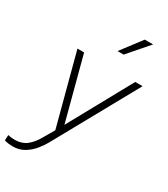

<svg xmlns="http://www.w3.org/2000/svg" viewBox="-281 -896 1068 1223"><g transform="rotate(30 252.5 -285.0)"><path d="M19 220Q6 220 -10.5 218Q-27 216 -41 211L-39 171Q-24 175 -10 176Q4 177 14 177Q64 176 97.5 149.5Q131 123 159 74L205 -5L67 -526H116L238 -64L492 -526H546L209 83Q194 110 168.5 142Q143 174 106 197Q69 220 19 220ZM296 -640 410 -790H471L341 -640Z"/></g></svg>

Font: Plus Jakarta Sans ExtraLight
Style: Italic
Weight: 200
Italic angle: -8°
Designer: Gumpita Rahayu
Foundry: Tokotype
Version: Version 2.071; ttfautohint (v1.8.4.7-5d5b);gftools[0.9.29]